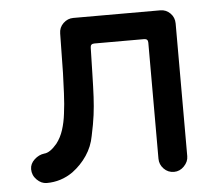

<svg xmlns="http://www.w3.org/2000/svg" viewBox="-43 -575 680 598"><g transform="rotate(-5 297.5 -275.5)"><path d="M80 -23Q63 -23 49 -37Q35 -51 35 -70Q35 -87 49 -100Q63 -113 80 -115Q98 -116 120 -142Q134 -160 141.5 -183.5Q149 -207 152 -233Q156 -262 157.5 -297Q159 -332 160 -360L162 -483Q162 -502 175.5 -515Q189 -528 207 -528H479Q497 -528 510 -515Q523 -502 523 -483V-68Q523 -51 509.5 -37Q496 -23 478 -23Q459 -23 446 -36.5Q433 -50 433 -68V-431Q433 -443 421 -443H265Q253 -443 253 -431L251 -351Q250 -307 248.5 -277.5Q247 -248 243.5 -221Q240 -194 232 -157Q226 -124 207.5 -96.5Q189 -69 162 -49Q125 -23 80 -23Z"/></g></svg>

Font: Huninn
Style: Regular
Weight: 400
Designer: justfont
Foundry: justfont
Version: Version 1.003